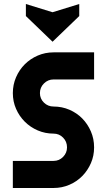

<svg xmlns="http://www.w3.org/2000/svg" viewBox="-20 -937 525 957"><path d="M44 -473Q44 -515 60 -552Q76 -589 103.5 -616.5Q131 -644 168 -660Q205 -676 247 -676H449V-541H247Q219 -541 199 -521Q179 -501 179 -473Q179 -445 199 -425.5Q219 -406 247 -406Q289 -406 326 -390Q363 -374 390 -346.5Q417 -319 433 -282Q449 -245 449 -203V-202Q449 -160 433 -123.5Q417 -87 390 -59.5Q363 -32 326 -16Q289 0 247 0H44V-135H247Q275 -135 294.5 -155Q314 -175 314 -202V-203Q314 -231 294.5 -251Q275 -271 247 -271Q205 -271 168 -287Q131 -303 103.5 -330.5Q76 -358 60 -394.5Q44 -431 44 -473ZM109 -857V-917L242 -876L375 -917V-857L242 -729Z"/></svg>

Font: Transit CAT
Style: Regular
Weight: 400
Designer: Peter Wiegel
Foundry: Peter Wiegel
Version: 1.000